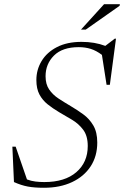

<svg xmlns="http://www.w3.org/2000/svg" viewBox="-20 -878 587 908"><path d="M440 -204Q440 -139.5 408.8 -91.5Q377.5 -43.5 320.8 -16.8Q264 10 188 10Q142.5 10 111.5 4.2Q80.5 -1.5 46 -17L38.5 -184.5H54L107.5 -29.5Q127 -22 147.5 -19.5Q168 -17 189.5 -17Q287 -17 341 -63.8Q395 -110.5 395 -187.5Q395 -235.5 373.5 -264.2Q352 -293 320.8 -311.5Q289.5 -330 259.5 -347.5Q230 -365 205.5 -384.5Q181 -404 166.5 -431.2Q152 -458.5 152 -499.5Q152 -548.5 176.8 -589.5Q201.5 -630.5 249.2 -655.2Q297 -680 365.5 -680Q428 -680 478 -661L522.5 -695H528.5L499.5 -477H484L462 -618.5Q435.5 -638.5 409.2 -646.8Q383 -655 352.5 -655Q275 -655 235.2 -615.2Q195.5 -575.5 195.5 -517.5Q195.5 -479.5 212.5 -454.8Q229.5 -430 256.5 -412.2Q283.5 -394.5 314 -376.5Q344.5 -358.5 373.5 -337.5Q402.5 -316.5 421.2 -284.8Q440 -253 440 -204ZM363 -738 472 -858H547L545.5 -850.5L385.5 -738Z"/></svg>

Font: Newsreader Text Light
Style: Italic
Weight: 300
Italic angle: -17°
Designer: Hugues Gentile
Foundry: Production Type
Version: Version 1.001